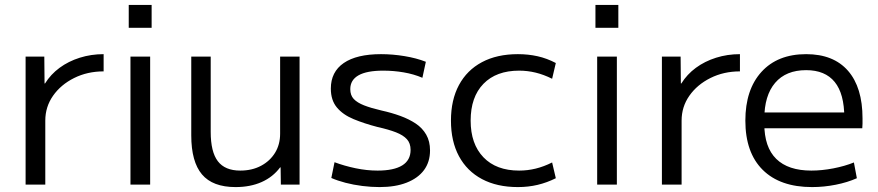

<svg xmlns="http://www.w3.org/2000/svg" viewBox="-20 -750 3565 780"><path d="M84 0V-520H160L161 -411H163Q186 -448 222 -474.5Q258 -501 304 -515.5Q350 -530 401 -530V-460Q335 -460 281 -433Q227 -406 195.5 -361Q164 -316 164 -260V0Z M503 -637V-730H596V-637ZM510 0V-520H590V0Z M937 10Q844 10 800.5 -41.5Q757 -93 757 -200V-520H836V-214Q836 -133 865 -95Q894 -57 956 -57Q1004 -57 1040.5 -76.5Q1077 -96 1097.5 -129.5Q1118 -163 1118 -207V-520H1197V0H1121L1120 -70H1118Q1089 -31 1043 -10.5Q997 10 937 10Z M1522 10Q1488 10 1452 5.5Q1416 1 1383.5 -7.5Q1351 -16 1326 -27L1339 -91Q1379 -76 1424.5 -66.5Q1470 -57 1514 -57Q1580 -57 1614 -78Q1648 -99 1648 -141Q1648 -168 1633 -184.5Q1618 -201 1588.5 -212.5Q1559 -224 1514 -234Q1460 -248 1416.5 -266Q1373 -284 1348.5 -313.5Q1324 -343 1324 -390Q1324 -458 1376.5 -494Q1429 -530 1528 -530Q1575 -530 1623.5 -522Q1672 -514 1710 -499L1696 -434Q1661 -449 1620 -456Q1579 -463 1537 -463Q1470 -463 1436.5 -444Q1403 -425 1403 -388Q1403 -363 1417 -348Q1431 -333 1459 -322Q1487 -311 1530 -301Q1571 -292 1606.5 -279Q1642 -266 1669 -248Q1696 -230 1711.5 -203Q1727 -176 1727 -139Q1727 -92 1702.5 -59Q1678 -26 1632 -8Q1586 10 1522 10Z M2084 10Q1999 10 1938 -22.5Q1877 -55 1844.5 -115.5Q1812 -176 1812 -260Q1812 -344 1844.5 -404.5Q1877 -465 1938 -497.5Q1999 -530 2084 -530Q2126 -530 2164 -521.5Q2202 -513 2238 -494L2223 -430Q2189 -447 2156 -455Q2123 -463 2089 -463Q1996 -463 1944 -409.5Q1892 -356 1892 -260Q1892 -165 1944 -111Q1996 -57 2089 -57Q2123 -57 2156 -65Q2189 -73 2223 -90L2238 -26Q2202 -8 2164 1Q2126 10 2084 10Z M2399 -637V-730H2492V-637ZM2406 0V-520H2486V0Z M2669 0V-520H2745L2746 -411H2748Q2771 -448 2807 -474.5Q2843 -501 2889 -515.5Q2935 -530 2986 -530V-460Q2920 -460 2866 -433Q2812 -406 2780.5 -361Q2749 -316 2749 -260V0Z M3279 10Q3149 10 3078.5 -60Q3008 -130 3008 -260Q3008 -386 3073.5 -458Q3139 -530 3255 -530Q3366 -530 3425 -462.5Q3484 -395 3484 -269Q3484 -259 3484 -248Q3484 -237 3483 -229H3051V-293H3425L3410 -272Q3410 -369 3371 -417Q3332 -465 3255 -465Q3173 -465 3129 -413.5Q3085 -362 3085 -267V-247Q3085 -152 3133.5 -104.5Q3182 -57 3276 -57Q3319 -57 3365.5 -66Q3412 -75 3449 -90L3461 -26Q3423 -9 3375 0.5Q3327 10 3279 10Z"/></svg>

Font: M PLUS 1
Style: Regular
Weight: 400
Designer: Coji Morishita
Foundry: UNDERFOREST DESIGN
Version: Version 1.001